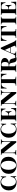

<svg xmlns="http://www.w3.org/2000/svg" viewBox="3441 -4103 676 7598"><g transform="rotate(-90 3779.0 -304.0)"><path d="M531 -557Q542 -548 550 -548Q570 -548 576 -608H599Q595 -548 595 -398H572Q562 -452 552 -476.5Q542 -501 522 -526Q494 -559 458.5 -577.5Q423 -596 385 -596Q330 -596 289 -560.5Q248 -525 225.5 -459Q203 -393 203 -302Q203 -210 227.5 -144.5Q252 -79 295 -45.5Q338 -12 392 -12Q431 -12 468.5 -30.5Q506 -49 533 -82Q553 -107 562 -136Q571 -165 579 -220H602Q602 -63 606 0H583Q580 -31 574 -45.5Q568 -60 558 -60Q550 -60 538 -51Q501 -20 461 -3Q421 14 365 14Q270 14 197 -23Q124 -60 83.5 -130Q43 -200 43 -298Q43 -393 85 -467Q127 -541 199.5 -581.5Q272 -622 363 -622Q421 -622 457 -605.5Q493 -589 531 -557Z M1374 -310Q1374 -214 1331 -140.5Q1288 -67 1211 -26.5Q1134 14 1036 14Q935 14 859 -22.5Q783 -59 741 -129.5Q699 -200 699 -298Q699 -394 742 -467.5Q785 -541 862 -581.5Q939 -622 1037 -622Q1138 -622 1214 -585.5Q1290 -549 1332 -478.5Q1374 -408 1374 -310ZM859 -302Q859 -213 883 -145Q907 -77 948.5 -40.5Q990 -4 1040 -4Q1092 -4 1131.5 -42.5Q1171 -81 1192.5 -149.5Q1214 -218 1214 -306Q1214 -395 1190 -463Q1166 -531 1124.5 -567.5Q1083 -604 1033 -604Q981 -604 941.5 -565.5Q902 -527 880.5 -458.5Q859 -390 859 -302Z M2068 -588Q2035 -583 2019.5 -573Q2004 -563 1998.5 -541Q1993 -519 1993 -474V2L1966 1L1940 2L1540 -495V-134Q1540 -90 1548 -67.5Q1556 -45 1577 -35Q1598 -25 1643 -20V0Q1598 -3 1529 -3Q1474 -3 1442 0V-20Q1475 -25 1490.5 -35Q1506 -45 1511.5 -67Q1517 -89 1517 -134V-502Q1517 -540 1511.5 -557Q1506 -574 1490.5 -580Q1475 -586 1442 -588V-608Q1474 -605 1529 -605Q1600 -605 1651 -608L1970 -212V-474Q1970 -518 1962 -540.5Q1954 -563 1932.5 -573Q1911 -583 1867 -588V-608Q1911 -605 1981 -605Q2037 -605 2068 -608Z M2617 -557Q2628 -548 2636 -548Q2656 -548 2662 -608H2685Q2681 -548 2681 -398H2658Q2648 -452 2638 -476.5Q2628 -501 2608 -526Q2580 -559 2544.5 -577.5Q2509 -596 2471 -596Q2416 -596 2375 -560.5Q2334 -525 2311.5 -459Q2289 -393 2289 -302Q2289 -210 2313.5 -144.5Q2338 -79 2381 -45.5Q2424 -12 2478 -12Q2517 -12 2554.5 -30.5Q2592 -49 2619 -82Q2639 -107 2648 -136Q2657 -165 2665 -220H2688Q2688 -63 2692 0H2669Q2666 -31 2660 -45.5Q2654 -60 2644 -60Q2636 -60 2624 -51Q2587 -20 2547 -3Q2507 14 2451 14Q2356 14 2283 -23Q2210 -60 2169.5 -130Q2129 -200 2129 -298Q2129 -393 2171 -467Q2213 -541 2285.5 -581.5Q2358 -622 2449 -622Q2507 -622 2543 -605.5Q2579 -589 2617 -557Z M3306 0Q3241 -3 3087 -3Q2881 -3 2777 0V-20Q2811 -22 2826 -28Q2841 -34 2846.5 -51Q2852 -68 2852 -106V-502Q2852 -540 2846.5 -557Q2841 -574 2825.5 -580Q2810 -586 2777 -588V-608Q2881 -605 3087 -605Q3227 -605 3286 -608Q3279 -541 3279 -488Q3279 -449 3282 -426H3259Q3244 -512 3207 -548.5Q3170 -585 3105 -585H3068Q3042 -585 3029 -580.5Q3016 -576 3010.5 -562.5Q3005 -549 3005 -520V-316H3052Q3098 -316 3121.5 -348.5Q3145 -381 3153 -424H3176Q3173 -390 3173 -346V-306Q3173 -261 3179 -188H3156Q3149 -235 3124.5 -265.5Q3100 -296 3052 -296H3005V-88Q3005 -59 3010.5 -45.5Q3016 -32 3029 -27.5Q3042 -23 3068 -23H3111Q3182 -23 3222.5 -64Q3263 -105 3279 -202H3302Q3299 -174 3299 -130Q3299 -73 3306 0Z M4013 -588Q3980 -583 3964.5 -573Q3949 -563 3943.5 -541Q3938 -519 3938 -474V2L3911 1L3885 2L3485 -495V-134Q3485 -90 3493 -67.5Q3501 -45 3522 -35Q3543 -25 3588 -20V0Q3543 -3 3474 -3Q3419 -3 3387 0V-20Q3420 -25 3435.5 -35Q3451 -45 3456.5 -67Q3462 -89 3462 -134V-502Q3462 -540 3456.5 -557Q3451 -574 3435.5 -580Q3420 -586 3387 -588V-608Q3419 -605 3474 -605Q3545 -605 3596 -608L3915 -212V-474Q3915 -518 3907 -540.5Q3899 -563 3877.5 -573Q3856 -583 3812 -588V-608Q3856 -605 3926 -605Q3982 -605 4013 -608Z M4656 -472Q4656 -416 4659 -384H4636Q4622 -460 4602.5 -503Q4583 -546 4552.5 -565.5Q4522 -585 4474 -585H4443V-116Q4443 -74 4451 -55Q4459 -36 4479 -29Q4499 -22 4544 -20V0Q4490 -3 4364 -3Q4237 -3 4189 0V-20Q4234 -22 4254 -29Q4274 -36 4282 -55Q4290 -74 4290 -116V-585H4259Q4211 -585 4180.5 -565.5Q4150 -546 4130.5 -503Q4111 -460 4097 -384H4074Q4077 -416 4077 -472Q4077 -532 4070 -608Q4157 -605 4364 -605Q4575 -605 4663 -608Q4656 -532 4656 -472Z M5372 -42Q5348 -14 5318 0Q5288 14 5243 14Q5186 14 5155 -8Q5124 -30 5115 -67L5086 -185Q5075 -241 5052.5 -259.5Q5030 -278 4986 -278H4953V-106Q4953 -68 4958.5 -51Q4964 -34 4979.5 -28Q4995 -22 5028 -20V0Q4971 -3 4865 -3Q4772 -3 4725 0V-20Q4759 -22 4774 -28Q4789 -34 4794.5 -51Q4800 -68 4800 -106V-502Q4800 -540 4794.5 -557Q4789 -574 4774 -580Q4759 -586 4725 -588V-608Q4772 -605 4859 -605L4973 -606Q4993 -607 5018 -607Q5152 -607 5218.5 -566.5Q5285 -526 5285 -454Q5285 -392 5232 -345Q5179 -298 5055 -285Q5069 -285 5084 -282Q5156 -274 5197.5 -250Q5239 -226 5252 -174L5273 -85Q5280 -57 5290 -45Q5300 -33 5315 -33Q5336 -33 5358 -55ZM4953 -502V-298H4996Q5070 -298 5097.5 -336Q5125 -374 5125 -443Q5125 -516 5097.5 -552Q5070 -588 5005 -588Q4983 -588 4972 -581Q4961 -574 4957 -556Q4953 -538 4953 -502Z M5992 -20V0Q5944 -3 5861 -3Q5754 -3 5703 0V-20Q5736 -22 5752 -30.5Q5768 -39 5768 -59Q5768 -77 5755 -104L5705 -218H5495L5483 -191Q5455 -125 5455 -88Q5455 -54 5477 -38Q5499 -22 5542 -20V0Q5485 -3 5427 -3Q5373 -3 5346 0V-20Q5370 -25 5390.5 -50.5Q5411 -76 5434 -127L5645 -610Q5653 -609 5668 -609Q5684 -609 5691 -610L5929 -84Q5958 -22 5992 -20ZM5696 -238 5600 -457 5504 -238Z M6543 -472Q6543 -416 6546 -384H6523Q6509 -460 6489.5 -503Q6470 -546 6439.5 -565.5Q6409 -585 6361 -585H6330V-116Q6330 -74 6338 -55Q6346 -36 6366 -29Q6386 -22 6431 -20V0Q6377 -3 6251 -3Q6124 -3 6076 0V-20Q6121 -22 6141 -29Q6161 -36 6169 -55Q6177 -74 6177 -116V-585H6146Q6098 -585 6067.5 -565.5Q6037 -546 6017.5 -503Q5998 -460 5984 -384H5961Q5964 -416 5964 -472Q5964 -532 5957 -608Q6044 -605 6251 -605Q6462 -605 6550 -608Q6543 -532 6543 -472Z M6915 -588Q6881 -586 6866 -580Q6851 -574 6845.5 -557Q6840 -540 6840 -502V-106Q6840 -68 6845.5 -51Q6851 -34 6866 -28Q6881 -22 6915 -20V0Q6864 -3 6767 -3Q6662 -3 6612 0V-20Q6646 -22 6661 -28Q6676 -34 6681.5 -51Q6687 -68 6687 -106V-502Q6687 -540 6681.5 -557Q6676 -574 6660.5 -580Q6645 -586 6612 -588V-608Q6661 -605 6767 -605Q6864 -605 6915 -608Z M7512 0Q7447 -3 7293 -3Q7087 -3 6983 0V-20Q7017 -22 7032 -28Q7047 -34 7052.5 -51Q7058 -68 7058 -106V-502Q7058 -540 7052.5 -557Q7047 -574 7031.5 -580Q7016 -586 6983 -588V-608Q7087 -605 7293 -605Q7433 -605 7492 -608Q7485 -541 7485 -488Q7485 -449 7488 -426H7465Q7450 -512 7413 -548.5Q7376 -585 7311 -585H7274Q7248 -585 7235 -580.5Q7222 -576 7216.5 -562.5Q7211 -549 7211 -520V-316H7258Q7304 -316 7327.5 -348.5Q7351 -381 7359 -424H7382Q7379 -390 7379 -346V-306Q7379 -261 7385 -188H7362Q7355 -235 7330.5 -265.5Q7306 -296 7258 -296H7211V-88Q7211 -59 7216.5 -45.5Q7222 -32 7235 -27.5Q7248 -23 7274 -23H7317Q7388 -23 7428.5 -64Q7469 -105 7485 -202H7508Q7505 -174 7505 -130Q7505 -73 7512 0Z"/></g></svg>

Font: Playfair Display SC
Style: Bold
Weight: 700
Designer: Claus Eggers Sørensen
Foundry: Claus Eggers Sørensen
Version: Version 1.200; ttfautohint (v1.6)